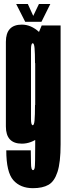

<svg xmlns="http://www.w3.org/2000/svg" viewBox="-20 -730 338 979"><path d="M148 229.5Q197.5 229.5 227.5 212.2Q257.5 195 273.2 146.5Q289 98 289 6.5V-600H192.5L159.5 -520.5V7Q159.5 112.5 157 125Q154.5 137.5 148.5 137.5Q143.5 137.5 140.8 129.2Q138 121 138 97.8Q138 74.5 137 36.5H12Q12 148 48 188.8Q84 229.5 148 229.5ZM91.5 2.5Q138.5 2.5 180.8 -30.8Q223 -64 223 -145L158.5 -195Q158.5 -141.5 156.2 -116.5Q154 -91.5 147 -91.5Q138 -91.5 138 -123.5Q138 -155.5 138 -301Q138 -445 138 -477.2Q138 -509.5 147 -509.5Q154 -509.5 156.2 -484.8Q158.5 -460 158.5 -408L221.5 -448.5Q221.5 -528 180 -566.2Q138.5 -604.5 91.5 -604.5Q10 -604.5 10 -516.8Q10 -429 10 -301Q10 -173 10 -85.2Q10 2.5 91.5 2.5ZM108.5 -619H191.5L236.5 -709.5H178.5L149.5 -649L122 -709.5H62.5Z"/></svg>

Font: Anybody UltraCondensed
Style: Bold
Weight: 700
Width: 1
Version: Version 1.113;gftools[0.9.25]